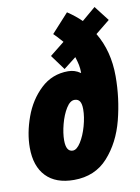

<svg xmlns="http://www.w3.org/2000/svg" viewBox="-87 -828 654 897"><g transform="rotate(-10 240.0 -379.5)"><path d="M13 -174Q13 -243 40 -318Q67 -393 121 -444Q175 -495 251 -495Q283 -495 308 -477H310Q310 -498 306.5 -515Q303 -532 296 -554L237 -508L185 -579L254 -634Q228 -664 213 -678L294 -767Q333 -741 360 -714L425 -769L480 -698L412 -643Q466 -553 466 -434Q466 -329 440 -228Q414 -127 352.5 -58.5Q291 10 191 10Q105 10 59 -38Q13 -86 13 -174ZM290 -308Q290 -334 282 -346Q274 -358 257 -358Q236 -358 217.5 -328Q199 -298 188 -256Q177 -214 177 -180Q177 -126 209 -126Q228 -126 247 -156Q266 -186 278 -229Q290 -272 290 -308Z"/></g></svg>

Font: Noto Sans UI CondBlack
Style: Italic
Weight: 900
Width: 3
Italic angle: -12°
Designer: Monotype Design Team
Foundry: Monotype Imaging Inc.
Version: Version 1.001